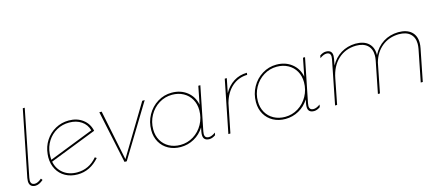

<svg xmlns="http://www.w3.org/2000/svg" viewBox="-51 -1281 4180 1823"><g transform="rotate(-15 2038.5 -370.0)"><path d="M218 -742 88 -89Q85 -74 85 -63Q85 -20 126 -20Q155 -20 192 -52L204 -36Q162 0 126 0Q97 0 81.5 -15.5Q66 -31 66 -61Q66 -75 69 -91L199 -742Z M739 -115 755 -104Q664 0 541 0Q473 0 421 -29Q369 -58 340.5 -110Q312 -162 312 -229Q312 -240 314 -260Q321 -333 359 -391.5Q397 -450 457.5 -483.5Q518 -517 589 -517Q670 -517 726.5 -474.5Q783 -432 798 -360L337 -180Q351 -107 406 -63.5Q461 -20 542 -20Q659 -20 739 -115ZM333 -228Q333 -209 334 -199L773 -371Q757 -430 707.5 -463.5Q658 -497 588 -497Q521 -497 465.5 -466.5Q410 -436 375 -381.5Q340 -327 334 -258Q333 -248 333 -228Z M1337 -517 1022 0H1000L891 -517H914L1015 -23L1313 -517Z M1323 -224Q1323 -305 1360.5 -372.5Q1398 -440 1462 -479.5Q1526 -519 1602 -519Q1690 -519 1752 -470Q1814 -421 1829 -340L1864 -517H1884L1798 -87Q1795 -72 1795 -61Q1795 -20 1836 -20Q1864 -20 1901 -47L1896 -22Q1864 0 1836 0Q1776 0 1776 -57Q1776 -72 1779 -88L1787 -128Q1748 -66 1686.5 -32Q1625 2 1554 2Q1487 2 1434.5 -26.5Q1382 -55 1352.5 -106.5Q1323 -158 1323 -224ZM1813 -290Q1813 -351 1786 -398.5Q1759 -446 1710.5 -472.5Q1662 -499 1600 -499Q1530 -499 1471 -462.5Q1412 -426 1377.5 -363.5Q1343 -301 1343 -227Q1343 -166 1370 -118.5Q1397 -71 1445.5 -44.5Q1494 -18 1556 -18Q1626 -18 1685 -54.5Q1744 -91 1778.5 -153.5Q1813 -216 1813 -290Z M2341 -517 2339 -497Q2252 -495 2188.5 -439Q2125 -383 2098 -284L2041 0H2021L2124 -517H2144L2116 -377Q2153 -443 2210.5 -479.5Q2268 -516 2341 -517Z M2352 -224Q2352 -305 2389.5 -372.5Q2427 -440 2491 -479.5Q2555 -519 2631 -519Q2719 -519 2781 -470Q2843 -421 2858 -340L2893 -517H2913L2827 -87Q2824 -72 2824 -61Q2824 -20 2865 -20Q2893 -20 2930 -47L2925 -22Q2893 0 2865 0Q2805 0 2805 -57Q2805 -72 2808 -88L2816 -128Q2777 -66 2715.5 -32Q2654 2 2583 2Q2516 2 2463.5 -26.5Q2411 -55 2381.5 -106.5Q2352 -158 2352 -224ZM2842 -290Q2842 -351 2815 -398.5Q2788 -446 2739.5 -472.5Q2691 -499 2629 -499Q2559 -499 2500 -462.5Q2441 -426 2406.5 -363.5Q2372 -301 2372 -227Q2372 -166 2399 -118.5Q2426 -71 2474.5 -44.5Q2523 -18 2585 -18Q2655 -18 2714 -54.5Q2773 -91 2807.5 -153.5Q2842 -216 2842 -290Z M4000 -366Q4000 -342 3994 -313L3932 0H3912L3974 -313Q3979 -341 3979 -362Q3979 -426 3940 -461.5Q3901 -497 3828 -497Q3731 -495 3662.5 -439.5Q3594 -384 3568 -289L3511 0H3491L3553 -313Q3558 -341 3558 -362Q3558 -426 3519 -461.5Q3480 -497 3407 -497Q3302 -495 3231 -429Q3160 -363 3138 -246L3090 0H3070L3155 -430Q3158 -445 3158 -456Q3158 -497 3117 -497Q3090 -497 3052 -470L3057 -495Q3089 -517 3117 -517Q3178 -517 3178 -460Q3178 -447 3175 -430L3163 -368Q3201 -438 3264 -476.5Q3327 -515 3407 -517Q3491 -517 3535.5 -475.5Q3580 -434 3578 -359Q3616 -434 3680 -474.5Q3744 -515 3828 -517Q3911 -517 3955.5 -477.5Q4000 -438 4000 -366Z"/></g></svg>

Font: TypoPRO Montserrat Alternates
Style: Italic
Weight: 250
Italic angle: -11.3°
Designer: Julieta Ulanovsky
Foundry: Julieta Ulanovsky
Version: Version 6.001